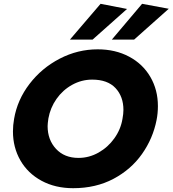

<svg xmlns="http://www.w3.org/2000/svg" viewBox="-20 -974 906 1008"><path d="M802 -344Q809 -379 809 -417Q809 -502 769.5 -570Q730 -638 658 -676.5Q586 -715 493 -715Q388 -715 293.5 -666Q199 -617 135 -533.5Q71 -450 54 -350Q48 -317 48 -284Q48 -200 87 -132Q126 -64 198 -25Q270 14 364 14Q483 14 575.5 -35Q668 -84 725.5 -165.5Q783 -247 802 -344ZM628 -397Q628 -377 623 -350Q614 -295 580.5 -248Q547 -201 497.5 -173Q448 -145 392 -145Q318 -145 274 -192.5Q230 -240 230 -312Q230 -324 234 -352Q244 -408 276.5 -454.5Q309 -501 358.5 -528.5Q408 -556 464 -556Q545 -556 586.5 -511.5Q628 -467 628 -397ZM647 -927 508 -954 347 -766H466ZM866 -928 726 -954 567 -766H684Z"/></svg>

Font: Geom ExtraBold
Style: Bold Italic
Weight: 800
Italic angle: -10°
Version: Version 1.102